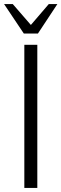

<svg xmlns="http://www.w3.org/2000/svg" viewBox="-44 -919 300 939"><path d="M75 0V-700H138.5V0ZM72.5 -755 -24 -899H18.5L107 -797L194.5 -899H236.5L141.5 -755Z"/></svg>

Font: Urbanist Light
Style: Regular
Weight: 300
Designer: Corey Hu
Foundry: Corey Hu
Version: Version 1.330; ttfautohint (v1.8.4.7-5d5b)